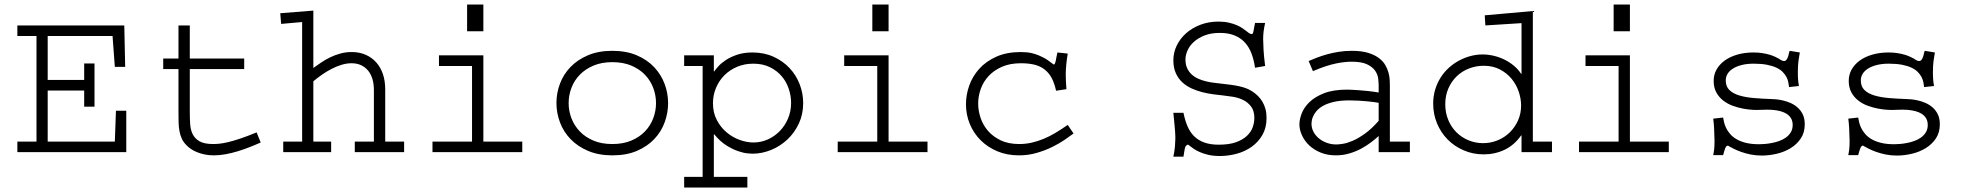

<svg xmlns="http://www.w3.org/2000/svg" viewBox="-20 -676 8734 853"><path d="M536.1 -378.9H490.2L480 -516.1H191.9V-320.8H354V-394H399.9V-202.1H354V-273.9H191.9V-46.9H490.2L495.1 -184.1H541V0H57.1V-46.9H142.1V-516.1H57.1V-563H532.2Z M823.2 -416H1064.9V-369.1H823.2V-180.2Q823.2 -151.9 824.7 -126Q826.2 -100.1 835.9 -80.1Q845.7 -60.1 866.7 -48.1Q887.7 -36.1 927.2 -36.1Q939.5 -36.1 954.6 -37.6Q969.7 -39.1 991.9 -44.2Q1014.2 -49.3 1045.2 -59.6Q1076.2 -69.8 1120.1 -87.9L1138.2 -43Q1114.3 -32.2 1088.1 -22Q1062 -11.7 1035.4 -3.7Q1008.8 4.4 981.9 9.3Q955.1 14.2 930.2 14.2Q906.7 14.2 887.9 10Q869.1 5.9 854 -0.5Q838.9 -6.8 827.6 -14.6Q816.4 -22.5 809.1 -30.3Q795.4 -43.5 788.1 -59.1Q780.8 -74.7 777.3 -93.3Q773.9 -111.8 773.4 -133.3Q772.9 -154.8 772.9 -180.2V-369.1H705.1V-416H772.9V-563H823.2Z M1372.1 -374Q1388.2 -385.7 1407 -398.4Q1425.8 -411.1 1447 -421.4Q1468.3 -431.6 1492.2 -438.2Q1516.1 -444.8 1542.5 -444.8Q1577.1 -444.8 1604.7 -432.6Q1632.3 -420.4 1651.6 -398.7Q1670.9 -377 1681.2 -346.7Q1691.4 -316.4 1691.4 -279.8V-46.9H1775.4V0H1556.2V-46.9H1641.1V-275.9Q1641.1 -303.2 1634.5 -325.2Q1627.9 -347.2 1615.2 -362.5Q1602.5 -377.9 1584 -386.5Q1565.4 -395 1541.5 -395Q1519.5 -395 1496.8 -387.9Q1474.1 -380.9 1452.4 -369.6Q1430.7 -358.4 1410.2 -344Q1389.6 -329.6 1372.1 -314.9V-46.9H1451.2V0H1238.3V-46.9H1322.3V-578.1L1229 -569.8L1225.1 -617.2L1372.1 -628.9Z M2127.4 -46.9H2300.3V0H1901.4V-46.9H2077.1V-382.8H1930.2V-430.2H2127.4ZM2127.4 -655.8V-537.1H2055.2V-655.8Z M2452.1 -218.3Q2452.1 -263.2 2468 -304.9Q2483.9 -346.7 2515.1 -378.9Q2546.4 -411.1 2592.8 -430.7Q2639.2 -450.2 2700.2 -450.2Q2762.7 -450.2 2809.3 -430.2Q2856 -410.2 2886.7 -377.2Q2917.5 -344.2 2932.9 -302.7Q2948.2 -261.2 2948.2 -217.8Q2948.2 -174.8 2933.1 -133.1Q2918 -91.3 2887.2 -58.6Q2856.4 -25.9 2810.1 -5.9Q2763.7 14.2 2701.2 14.2Q2639.6 14.2 2593.3 -5.4Q2546.9 -24.9 2515.4 -57.4Q2483.9 -89.8 2468 -131.8Q2452.1 -173.8 2452.1 -218.3ZM2506.3 -217.8Q2506.3 -182.6 2519 -149.9Q2531.7 -117.2 2556.2 -91.8Q2580.6 -66.4 2616.7 -51.3Q2652.8 -36.1 2700.2 -36.1Q2748.5 -36.1 2784.9 -51.5Q2821.3 -66.9 2845.7 -92.5Q2870.1 -118.2 2882.3 -150.9Q2894.5 -183.6 2894.5 -217.8Q2894.5 -252.4 2882.3 -285.2Q2870.1 -317.9 2845.7 -343.5Q2821.3 -369.1 2784.9 -384.5Q2748.5 -399.9 2700.2 -399.9Q2653.3 -399.9 2617.2 -384.8Q2581.1 -369.6 2556.4 -344.5Q2531.7 -319.3 2519 -286.4Q2506.3 -253.4 2506.3 -217.8Z M3151.4 -358.9H3153.3Q3159.2 -367.7 3171.9 -381.8Q3184.6 -396 3205.1 -409.4Q3225.6 -422.9 3254.9 -432.9Q3284.2 -442.9 3322.8 -442.9Q3375 -442.9 3416.7 -423.8Q3458.5 -404.8 3487.8 -373.5Q3517.1 -342.3 3532.7 -301.8Q3548.3 -261.2 3548.3 -217.8Q3548.3 -168.5 3529.1 -127.2Q3509.8 -85.9 3478 -56.2Q3446.3 -26.4 3405.8 -9.8Q3365.2 6.8 3323.2 6.8Q3318.8 6.8 3301.5 5.4Q3284.2 3.9 3260 -4.2Q3235.8 -12.2 3207.5 -29.8Q3179.2 -47.4 3153.3 -79.1H3151.4V109.9H3300.3V157.2H3019.5V109.9H3101.6V-382.8H3019.5V-430.2H3151.4ZM3147.5 -217.3Q3147.5 -175.3 3164.6 -142.8Q3181.6 -110.4 3208 -88.1Q3234.4 -65.9 3266.1 -54.4Q3297.9 -43 3327.6 -43Q3360.8 -43 3390.9 -56.4Q3420.9 -69.8 3444.1 -93.5Q3467.3 -117.2 3481 -149.4Q3494.6 -181.6 3494.6 -218.8Q3494.6 -250.5 3484.1 -281.7Q3473.6 -313 3452.6 -337.6Q3431.6 -362.3 3400.1 -377.7Q3368.7 -393.1 3326.7 -393.1Q3287.6 -393.1 3254.6 -379.2Q3221.7 -365.2 3198 -341.3Q3174.3 -317.4 3160.9 -285.4Q3147.5 -253.4 3147.5 -217.3Z M3927.7 -46.9H4100.6V0H3701.7V-46.9H3877.4V-382.8H3730.5V-430.2H3927.7ZM3927.7 -655.8V-537.1H3855.5V-655.8Z M4723.6 -438Q4719.7 -414.1 4717.3 -390.9Q4714.8 -367.7 4714.8 -344.2Q4714.8 -319.3 4717.8 -279.8L4671.9 -272.9L4667.5 -290Q4659.2 -320.3 4645.8 -340.3Q4632.3 -360.4 4613.5 -372.6Q4594.7 -384.8 4570.3 -389.9Q4545.9 -395 4515.6 -395Q4467.3 -395 4431.6 -379.4Q4396 -363.8 4372.3 -338.4Q4348.6 -313 4337.2 -280.8Q4325.7 -248.5 4325.7 -215.8Q4325.7 -185.1 4336.2 -153.1Q4346.7 -121.1 4368.9 -95.2Q4391.1 -69.3 4425.5 -52.7Q4460 -36.1 4508.3 -36.1Q4536.6 -36.1 4563.5 -42.2Q4590.3 -48.3 4616.9 -59.3Q4643.6 -70.3 4669.9 -86.2Q4696.3 -102.1 4723.6 -121.1L4749.5 -83Q4733.4 -70.8 4709 -54.2Q4684.6 -37.6 4653.6 -22.5Q4622.6 -7.3 4585.4 3.4Q4548.3 14.2 4506.8 14.2Q4454.1 14.2 4410.9 -3.9Q4367.7 -22 4336.7 -53Q4305.7 -84 4288.6 -125.2Q4271.5 -166.5 4271.5 -212.9Q4271.5 -254.9 4286.1 -296.1Q4300.8 -337.4 4330.8 -370.6Q4360.8 -403.8 4406.7 -424.3Q4452.6 -444.8 4515.6 -444.8Q4528.3 -444.8 4543.7 -443.4Q4559.1 -441.9 4576.7 -436.5Q4594.2 -431.2 4614 -421.1Q4633.8 -411.1 4655.3 -393.6Q4661.1 -389.2 4661.6 -389.2Q4665.5 -389.2 4668.2 -397.7Q4670.9 -406.2 4671.9 -414.1Q4672.9 -418 4674.1 -425.5Q4675.3 -433.1 4677.7 -442.9Z M5600.6 -574.2Q5598.1 -562.5 5596.4 -553.2Q5594.7 -543.9 5593.8 -535.9Q5592.8 -527.8 5592.3 -519.8Q5591.8 -511.7 5591.8 -502.9Q5591.8 -484.9 5593.5 -455.3Q5595.2 -425.8 5600.6 -382.8L5555.7 -375Q5550.8 -409.7 5540 -438.2Q5529.3 -466.8 5510.7 -487.1Q5492.2 -507.3 5464.8 -518.6Q5437.5 -529.8 5399.4 -529.8Q5359.9 -529.8 5331.1 -518.3Q5302.2 -506.8 5283.4 -489.5Q5264.6 -472.2 5255.6 -451.4Q5246.6 -430.7 5246.6 -412.1Q5246.6 -389.2 5254.4 -372.6Q5262.2 -356 5275.1 -344.5Q5288.1 -333 5304.4 -325.9Q5320.8 -318.8 5337.9 -314.7Q5355 -310.5 5370.8 -308.6Q5386.7 -306.6 5398.9 -305.2Q5426.8 -302.2 5448.2 -299.3Q5469.7 -296.4 5486.8 -292.5Q5503.9 -288.6 5517.8 -283.2Q5531.7 -277.8 5544.9 -269Q5558.1 -260.3 5569.3 -249Q5580.6 -237.8 5588.9 -223.6Q5597.2 -209.5 5602.1 -191.7Q5606.9 -173.8 5606.9 -151.9Q5606.9 -108.4 5588.6 -76.7Q5570.3 -44.9 5540.8 -23.9Q5511.2 -2.9 5474.1 7.1Q5437 17.1 5399.4 17.1Q5370.6 17.1 5348.6 12Q5326.7 6.8 5310.1 -0.5Q5293.5 -7.8 5282.5 -15.6Q5271.5 -23.4 5264.6 -28.8Q5263.7 -29.8 5261.5 -31.5Q5259.3 -33.2 5256.8 -33.2Q5253.9 -33.2 5251.5 -30.3Q5249 -27.3 5246.6 -24.9Q5245.6 -21.5 5244.6 -18.8Q5243.7 -16.1 5242.9 -11.7Q5242.2 -7.3 5241 0.2Q5239.7 7.8 5237.8 20H5192.9Q5198.2 -4.4 5200 -26.1Q5201.7 -47.9 5201.7 -59.1V-68.8Q5201.7 -76.7 5200.7 -90.3Q5199.7 -104 5198.2 -119.4Q5196.8 -134.8 5195.3 -149.7Q5193.8 -164.6 5192.9 -174.8H5237.8Q5244.6 -141.1 5255.9 -114.7Q5267.1 -88.4 5285.6 -70.3Q5304.2 -52.2 5330.8 -42.7Q5357.4 -33.2 5394.5 -33.2Q5440.9 -33.2 5471.2 -44.2Q5501.5 -55.2 5519.8 -72.5Q5538.1 -89.8 5545.4 -110.8Q5552.7 -131.8 5552.7 -151.9Q5552.7 -183.6 5538.3 -202.6Q5523.9 -221.7 5502.7 -231.9Q5481.4 -242.2 5457.3 -246.1Q5433.1 -250 5413.6 -252Q5394 -253.9 5370.1 -257.1Q5346.2 -260.3 5321.8 -266.4Q5297.4 -272.5 5274.2 -283Q5251 -293.5 5232.9 -310.1Q5214.8 -326.7 5203.9 -350.8Q5192.9 -375 5192.9 -408.2Q5192.9 -442.4 5207.8 -473.4Q5222.7 -504.4 5249.3 -528.1Q5275.9 -551.8 5312.7 -565.9Q5349.6 -580.1 5393.1 -580.1Q5419.4 -580.1 5440.2 -575.2Q5460.9 -570.3 5475.8 -563.7Q5490.7 -557.1 5500.7 -550Q5510.7 -543 5515.6 -539.1Q5521.5 -534.7 5525.4 -531.7Q5529.3 -528.8 5532 -527.3Q5534.7 -525.9 5536.4 -525.4Q5538.1 -524.9 5540 -524.9Q5543 -524.9 5544.4 -525.9Q5545.9 -526.9 5547.1 -530.5Q5548.3 -534.2 5549.6 -540.8Q5550.8 -547.4 5552.7 -558.6Q5554.2 -565.4 5554.9 -568.8Q5555.7 -572.3 5555.7 -574.2Z M6243.7 -46.9V0H6105V-71.8Q6089.8 -57.6 6069.6 -42.5Q6049.3 -27.3 6025.4 -14.6Q6001.5 -2 5973.6 6.1Q5945.8 14.2 5915 14.2Q5877 14.2 5846.9 1.7Q5816.9 -10.7 5796.1 -30.5Q5775.4 -50.3 5764.2 -75Q5752.9 -99.6 5752.9 -123.5Q5752.9 -145 5762.9 -171.6Q5772.9 -198.2 5797.1 -221.9Q5821.3 -245.6 5862.1 -261.7Q5902.8 -277.8 5964.8 -277.8Q5968.3 -277.8 5981.9 -277.3Q5995.6 -276.9 6015.4 -275.4Q6035.2 -273.9 6058.6 -271.5Q6082 -269 6105 -265.1V-295.9Q6105 -308.1 6103 -326.2Q6101.1 -344.2 6089.8 -361.1Q6078.6 -377.9 6054.2 -389.9Q6029.8 -401.9 5984.9 -401.9Q5971.2 -401.9 5953.9 -400.1Q5936.5 -398.4 5915.3 -394Q5894 -389.6 5868.7 -381.3Q5843.3 -373 5813 -359.9L5793.9 -404.8Q5810.1 -412.1 5830.6 -419.9Q5851.1 -427.7 5875.5 -434.6Q5899.9 -441.4 5927.7 -445.8Q5955.6 -450.2 5985.8 -450.2Q6028.3 -450.2 6057.4 -441.4Q6086.4 -432.6 6105.2 -418.7Q6124 -404.8 6134 -387.7Q6144 -370.6 6148.7 -353.3Q6153.3 -335.9 6154.1 -320.8Q6154.8 -305.7 6154.8 -295.9V-46.9ZM6105 -219.2Q6096.2 -220.7 6082.8 -222.7Q6069.3 -224.6 6052.2 -226.1Q6035.2 -227.5 6015.4 -228.8Q5995.6 -230 5974.6 -230Q5933.6 -230 5905 -223.1Q5876.5 -216.3 5857.9 -205.8Q5839.4 -195.3 5828.9 -182.6Q5818.4 -169.9 5813.5 -158.4Q5808.6 -147 5807.6 -137.9Q5806.6 -128.9 5806.6 -126Q5806.6 -107.4 5815.4 -90.6Q5824.2 -73.7 5839.4 -61.3Q5854.5 -48.8 5874.5 -41.5Q5894.5 -34.2 5917 -34.2Q5927.2 -34.2 5946 -37.1Q5964.8 -40 5989.5 -50.5Q6014.2 -61 6043.7 -82Q6073.2 -103 6105 -139.2Z M6790 -46.9H6875V0H6739.7V-74.2H6737.8Q6707.5 -31.2 6664.6 -10.7Q6621.6 9.8 6571.8 9.8Q6523.9 9.8 6482.7 -8.1Q6441.4 -25.9 6411.4 -56.4Q6381.3 -86.9 6364.3 -127.9Q6347.2 -168.9 6347.2 -215.3Q6347.2 -248.5 6356 -277.6Q6364.7 -306.6 6380.1 -331.1Q6395.5 -355.5 6416.5 -374.5Q6437.5 -393.6 6461.9 -406.7Q6486.3 -419.9 6512.9 -427Q6539.6 -434.1 6566.4 -434.1Q6590.3 -434.1 6615 -428.5Q6639.6 -422.9 6662.4 -411.9Q6685.1 -400.9 6704.6 -385Q6724.1 -369.1 6737.8 -348.1H6739.7V-573.2L6579.1 -563L6576.2 -607.9L6790 -627ZM6737.8 -207Q6737.8 -237.8 6727.1 -269.3Q6716.3 -300.8 6695.3 -326.2Q6674.3 -351.6 6643.3 -367.7Q6612.3 -383.8 6571.8 -383.8Q6537.6 -383.8 6506.6 -371.8Q6475.6 -359.9 6452.1 -337.4Q6428.7 -314.9 6414.8 -283.4Q6400.9 -252 6400.9 -212.9Q6400.9 -174.8 6414.3 -142.8Q6427.7 -110.8 6450.7 -88.1Q6473.6 -65.4 6504.2 -52.7Q6534.7 -40 6568.8 -40Q6603 -40 6633.8 -52.7Q6664.6 -65.4 6687.5 -87.9Q6710.4 -110.4 6724.1 -140.9Q6737.8 -171.4 6737.8 -207Z M7221.2 -46.9H7394V0H6995.1V-46.9H7170.9V-382.8H7023.9V-430.2H7221.2ZM7221.2 -655.8V-537.1H7148.9V-655.8Z M7976.1 -442.9Q7973.1 -427.2 7970.2 -406.5Q7967.3 -385.7 7967.3 -355Q7967.3 -335.4 7968.5 -321Q7969.7 -306.6 7972.2 -293.9L7928.2 -289.1Q7927.2 -298.8 7925 -310.3Q7922.9 -321.8 7917 -333.3Q7911.1 -344.7 7900.6 -355.7Q7890.1 -366.7 7872.8 -375Q7855.5 -383.3 7830.6 -388.2Q7805.7 -393.1 7771 -393.1Q7741.2 -393.1 7718 -387.2Q7694.8 -381.3 7679 -371.3Q7663.1 -361.3 7655 -347.9Q7647 -334.5 7647 -318.8Q7647 -292 7662.8 -276.4Q7678.7 -260.7 7706.3 -252.2Q7733.9 -243.7 7771.5 -240.5Q7809.1 -237.3 7853 -235.8Q7858.9 -235.8 7871.8 -234.6Q7884.8 -233.4 7900.9 -229.7Q7917 -226.1 7934.1 -218.8Q7951.2 -211.4 7965.6 -199Q7980 -186.5 7989 -168.2Q7998 -149.9 7998 -123.5Q7998 -87.4 7980.5 -61Q7962.9 -34.7 7935.3 -17.8Q7907.7 -1 7873.8 7.1Q7839.8 15.1 7807.1 15.1Q7780.3 15.1 7757.1 10.3Q7733.9 5.4 7715.3 -1.2Q7696.8 -7.8 7682.9 -14.9Q7668.9 -22 7660.2 -26.9Q7660.2 -28.8 7655.3 -28.8Q7651.9 -28.8 7649.2 -25.4Q7646.5 -22 7644.3 -16.4Q7642.1 -10.7 7639.9 -3.2Q7637.7 4.4 7635.3 13.2H7591.3Q7592.3 6.8 7593.5 0.7Q7594.7 -5.4 7595.5 -12.5Q7596.2 -19.5 7596.7 -28.6Q7597.2 -37.6 7597.2 -49.8Q7596.7 -82 7595.2 -106.9Q7593.8 -131.8 7591.3 -148.9L7635.3 -153.8Q7636.7 -145.5 7639.4 -133.3Q7642.1 -121.1 7648.4 -107.9Q7654.8 -94.7 7665.5 -81.8Q7676.3 -68.8 7693.6 -58.3Q7710.9 -47.9 7736.1 -41.5Q7761.2 -35.2 7795.9 -35.2Q7806.2 -35.2 7820.8 -36.4Q7835.4 -37.6 7852.1 -40.8Q7868.7 -43.9 7885 -49.8Q7901.4 -55.7 7914.6 -65.2Q7927.7 -74.7 7936 -88.4Q7944.3 -102.1 7944.3 -120.6Q7944.3 -138.2 7937 -150.4Q7929.7 -162.6 7917.7 -170.2Q7905.8 -177.7 7890.4 -181.9Q7875 -186 7859.1 -187.5Q7843.3 -189 7828.4 -188.7Q7813.5 -188.5 7801.8 -188Q7788.6 -187 7767.8 -188Q7747.1 -189 7723.9 -193.4Q7700.7 -197.8 7677.5 -206.3Q7654.3 -214.8 7635.5 -229.5Q7616.7 -244.1 7605 -265.6Q7593.3 -287.1 7593.3 -316.9Q7593.3 -344.2 7606.2 -367.2Q7619.1 -390.1 7642.3 -407Q7665.5 -423.8 7698 -433.3Q7730.5 -442.9 7770 -442.9Q7792.5 -442.9 7810.5 -439.9Q7828.6 -437 7843 -432.6Q7857.4 -428.2 7867.7 -423.1Q7877.9 -418 7885.3 -414.1Q7887.7 -411.6 7894.3 -408.2Q7900.9 -404.8 7906.2 -404.8Q7910.6 -404.8 7913.8 -407.5Q7917 -410.2 7919.2 -414.1Q7921.4 -418 7922.9 -422.1Q7924.3 -426.3 7925.3 -429.2Q7926.3 -434.1 7927 -436.8Q7927.7 -439.5 7928.2 -441.7Q7928.7 -443.8 7929.4 -445.6Q7930.2 -447.3 7931.2 -450.2Z M8576.2 -442.9Q8573.2 -427.2 8570.3 -406.5Q8567.4 -385.7 8567.4 -355Q8567.4 -335.4 8568.6 -321Q8569.8 -306.6 8572.3 -293.9L8528.3 -289.1Q8527.3 -298.8 8525.1 -310.3Q8522.9 -321.8 8517.1 -333.3Q8511.2 -344.7 8500.7 -355.7Q8490.2 -366.7 8472.9 -375Q8455.6 -383.3 8430.7 -388.2Q8405.8 -393.1 8371.1 -393.1Q8341.3 -393.1 8318.1 -387.2Q8294.9 -381.3 8279.1 -371.3Q8263.2 -361.3 8255.1 -347.9Q8247.1 -334.5 8247.1 -318.8Q8247.1 -292 8262.9 -276.4Q8278.8 -260.7 8306.4 -252.2Q8334 -243.7 8371.6 -240.5Q8409.2 -237.3 8453.1 -235.8Q8459 -235.8 8471.9 -234.6Q8484.9 -233.4 8501 -229.7Q8517.1 -226.1 8534.2 -218.8Q8551.3 -211.4 8565.7 -199Q8580.1 -186.5 8589.1 -168.2Q8598.1 -149.9 8598.1 -123.5Q8598.1 -87.4 8580.6 -61Q8563 -34.7 8535.4 -17.8Q8507.8 -1 8473.9 7.1Q8439.9 15.1 8407.2 15.1Q8380.4 15.1 8357.2 10.3Q8334 5.4 8315.4 -1.2Q8296.9 -7.8 8283 -14.9Q8269 -22 8260.3 -26.9Q8260.3 -28.8 8255.4 -28.8Q8252 -28.8 8249.3 -25.4Q8246.6 -22 8244.4 -16.4Q8242.2 -10.7 8240 -3.2Q8237.8 4.4 8235.4 13.2H8191.4Q8192.4 6.8 8193.6 0.7Q8194.8 -5.4 8195.6 -12.5Q8196.3 -19.5 8196.8 -28.6Q8197.3 -37.6 8197.3 -49.8Q8196.8 -82 8195.3 -106.9Q8193.8 -131.8 8191.4 -148.9L8235.4 -153.8Q8236.8 -145.5 8239.5 -133.3Q8242.2 -121.1 8248.5 -107.9Q8254.9 -94.7 8265.6 -81.8Q8276.4 -68.8 8293.7 -58.3Q8311 -47.9 8336.2 -41.5Q8361.3 -35.2 8396 -35.2Q8406.2 -35.2 8420.9 -36.4Q8435.5 -37.6 8452.1 -40.8Q8468.8 -43.9 8485.1 -49.8Q8501.5 -55.7 8514.6 -65.2Q8527.8 -74.7 8536.1 -88.4Q8544.4 -102.1 8544.4 -120.6Q8544.4 -138.2 8537.1 -150.4Q8529.8 -162.6 8517.8 -170.2Q8505.9 -177.7 8490.5 -181.9Q8475.1 -186 8459.2 -187.5Q8443.4 -189 8428.5 -188.7Q8413.6 -188.5 8401.9 -188Q8388.7 -187 8367.9 -188Q8347.2 -189 8324 -193.4Q8300.8 -197.8 8277.6 -206.3Q8254.4 -214.8 8235.6 -229.5Q8216.8 -244.1 8205.1 -265.6Q8193.4 -287.1 8193.4 -316.9Q8193.4 -344.2 8206.3 -367.2Q8219.2 -390.1 8242.4 -407Q8265.6 -423.8 8298.1 -433.3Q8330.6 -442.9 8370.1 -442.9Q8392.6 -442.9 8410.6 -439.9Q8428.7 -437 8443.1 -432.6Q8457.5 -428.2 8467.8 -423.1Q8478 -418 8485.4 -414.1Q8487.8 -411.6 8494.4 -408.2Q8501 -404.8 8506.3 -404.8Q8510.7 -404.8 8513.9 -407.5Q8517.1 -410.2 8519.3 -414.1Q8521.5 -418 8522.9 -422.1Q8524.4 -426.3 8525.4 -429.2Q8526.4 -434.1 8527.1 -436.8Q8527.8 -439.5 8528.3 -441.7Q8528.8 -443.8 8529.5 -445.6Q8530.3 -447.3 8531.2 -450.2Z"/></svg>

Font: Ethiopic Sadiss
Style: Regular
Weight: 400
Designer: abass alamnehe
Foundry: Senamirmir Project
Version: Version 5.100